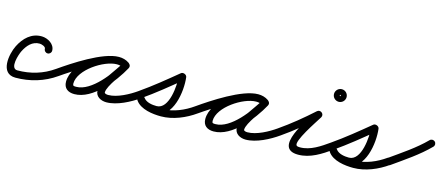

<svg xmlns="http://www.w3.org/2000/svg" viewBox="-48 -845 2951 1269"><g transform="rotate(15 1427.0 -210.5)"><path d="M258 -207C258 -207 258 -207 258 -207C258 -252.3 208.6 -280.1 168.6 -281C96.9 -282.6 47.9 -233.7 17.6 -173.2C-13.1 -111.6 -38.7 28 69 28C167.4 28 261.7 0.3 342.4 -56.6C353.7 -64.5 356.4 -80.1 348.4 -91.4C340.5 -102.7 324.9 -105.4 313.6 -97.4C313.6 -97.4 313.6 -97.4 313.6 -97.4C241.3 -46.5 157.2 -22 69 -22C14.5 -22 50.3 -126.8 62.4 -150.8C83.6 -193.3 116.1 -232.2 167.4 -231C179.6 -230.7 208 -222 208 -207C208 -193.2 219.2 -182 233 -182C246.8 -182 258 -193.2 258 -207Z M307.5 -62.7C315.4 -51.4 331 -48.6 342.3 -56.5C415.4 -107.5 605.3 -231.8 695.6 -231.8C709.8 -231.8 724.8 -229 736.5 -220.7C749.4 -211.4 763 -217.9 770 -228.8C777 -239.6 777.3 -254.7 763.5 -262.6C740.6 -275.9 721.4 -281.1 694.3 -281.1C578.7 -281.1 399.1 -157.8 399.1 -34.2C399.1 11.8 429.8 32.3 472.7 32.3C599.6 32.3 721 -125.6 775.9 -226C783.9 -240.6 777 -253.9 766 -259.9C755 -265.9 740.1 -264.6 732.1 -250C697.3 -186.6 615.3 -102.8 615.3 -31.6C615.3 10.3 654 29.7 691 29.7C763.6 29.7 849.4 -15.6 907.4 -56.6C918.7 -64.5 921.4 -80.1 913.4 -91.4C905.5 -102.7 889.9 -105.4 878.6 -97.4C829.6 -62.8 752.5 -20.3 691 -20.3C684.3 -20.3 665.3 -21.5 665.3 -31.6C665.3 -77.9 749.4 -177.5 775.9 -226C783.9 -240.6 777 -253.9 766 -259.9C755 -265.9 740.1 -264.6 732.1 -250C687.4 -168.3 577.2 -17.7 472.7 -17.7C456.9 -17.7 449.1 -17.3 449.1 -34.2C449.1 -129.1 607.3 -231.1 694.3 -231.1C712.8 -231.1 723.4 -228.1 738.5 -219.4C752.2 -211.4 765.4 -217.3 772 -227.5C778.6 -237.6 778.4 -252.1 765.5 -261.3C745.2 -275.8 720.3 -281.8 695.6 -281.8C585.6 -281.8 401.4 -158.7 313.7 -97.5C302.4 -89.6 299.6 -74 307.5 -62.7Z M872.5 -62.7C880.3 -51.4 895.9 -48.6 907.3 -56.5C991 -114.6 1071.2 -180.4 1149.9 -245.2C1156.5 -250.7 1145.8 -259 1133.7 -263.8C1121.6 -268.6 1108.1 -269.9 1109.2 -261.3C1116.7 -201.8 1104.6 -32.1 1018.8 -32.1C989.8 -32.1 947.5 -37.7 929.5 -63.4C919.9 -77 904.9 -76.6 894.6 -69.5C884.4 -62.3 879 -48.3 888.5 -34.6C923.9 15.7 1006.8 26.1 1063.5 26.1C1145.5 26.1 1229.4 -9.5 1295.5 -56.7C1306.8 -64.7 1309.4 -80.3 1301.3 -91.5C1293.3 -102.8 1277.7 -105.4 1266.5 -97.3C1266.5 -97.3 1266.5 -97.3 1266.5 -97.3C1208.9 -56.3 1134.9 -23.9 1063.5 -23.9C1025.9 -23.9 953.5 -29.2 929.5 -63.4C919.9 -77 904.9 -76.6 894.6 -69.5C884.4 -62.3 879 -48.3 888.5 -34.6C917 5.8 972.2 17.9 1018.8 17.9C1144.9 17.9 1170.7 -173.7 1158.8 -267.6C1157.7 -276.2 1150.9 -282.9 1142.6 -286.2C1134.4 -289.5 1124.8 -289.3 1118.1 -283.8C1040.5 -219.9 961.4 -154.9 878.7 -97.5C867.4 -89.7 864.6 -74.1 872.5 -62.7Z M1260.5 -62.7C1268.4 -51.4 1284 -48.6 1295.3 -56.5C1368.4 -107.5 1558.3 -231.8 1648.6 -231.8C1662.8 -231.8 1677.8 -229 1689.5 -220.7C1702.4 -211.4 1716 -217.9 1723 -228.8C1730 -239.6 1730.3 -254.7 1716.5 -262.6C1693.6 -275.9 1674.4 -281.1 1647.3 -281.1C1531.7 -281.1 1352.1 -157.8 1352.1 -34.2C1352.1 11.8 1382.8 32.3 1425.7 32.3C1552.6 32.3 1674 -125.6 1728.9 -226C1736.9 -240.6 1730 -253.9 1719 -259.9C1708 -265.9 1693.1 -264.6 1685.1 -250C1650.3 -186.6 1568.3 -102.8 1568.3 -31.6C1568.3 10.3 1607 29.7 1644 29.7C1716.6 29.7 1802.4 -15.6 1860.4 -56.6C1871.7 -64.5 1874.4 -80.1 1866.4 -91.4C1858.5 -102.7 1842.9 -105.4 1831.6 -97.4C1782.6 -62.8 1705.5 -20.3 1644 -20.3C1637.3 -20.3 1618.3 -21.5 1618.3 -31.6C1618.3 -77.9 1702.4 -177.5 1728.9 -226C1736.9 -240.6 1730 -253.9 1719 -259.9C1708 -265.9 1693.1 -264.6 1685.1 -250C1640.4 -168.3 1530.2 -17.7 1425.7 -17.7C1409.9 -17.7 1402.1 -17.3 1402.1 -34.2C1402.1 -129.1 1560.3 -231.1 1647.3 -231.1C1665.8 -231.1 1676.4 -228.1 1691.5 -219.4C1705.2 -211.4 1718.4 -217.3 1725 -227.5C1731.6 -237.6 1731.4 -252.1 1718.5 -261.3C1698.2 -275.8 1673.3 -281.8 1648.6 -281.8C1538.6 -281.8 1354.4 -158.7 1266.7 -97.5C1255.4 -89.6 1252.6 -74 1260.5 -62.7Z M1860.2 -56.4C1860.2 -56.4 1860.2 -56.4 1860.2 -56.4C1938.2 -110.3 2014.4 -173 2084.7 -236.4C2095.4 -246 2089.6 -260 2079.3 -268.6C2069 -277.1 2054.2 -280.3 2046.7 -268.1C2005.8 -201.6 1829.5 36 2005 36C2087.7 36 2158.2 -10.7 2223.4 -56.6C2234.7 -64.5 2237.4 -80.1 2229.4 -91.4C2221.5 -102.7 2205.9 -105.4 2194.6 -97.4C2138.9 -58.3 2075.9 -14 2005 -14C1999 -14 1985.6 -14.3 1980.8 -19.7C1958.3 -45.3 2062.3 -198.1 2089.3 -241.9C2096.8 -254.1 2092.6 -266.8 2083.9 -274C2075.1 -281.3 2061.9 -283.1 2051.3 -273.6C1982.5 -211.6 1908 -150.2 1831.8 -97.6C1820.4 -89.7 1817.6 -74.2 1825.4 -62.8C1833.3 -51.4 1848.8 -48.6 1860.2 -56.4ZM2167 -414C2167 -410.7 2177.3 -421 2174 -421C2170.7 -421 2181 -410.7 2181 -414C2181 -417.3 2170.7 -407 2174 -407C2177.3 -407 2167 -417.3 2167 -414ZM2131 -414C2131 -390.3 2150.3 -371 2174 -371C2197.7 -371 2217 -390.3 2217 -414C2217 -437.7 2197.7 -457 2174 -457C2150.3 -457 2131 -437.7 2131 -414Z M2188.5 -62.7C2196.3 -51.4 2211.9 -48.6 2223.3 -56.5C2307 -114.6 2387.2 -180.4 2465.9 -245.2C2472.5 -250.7 2461.8 -259 2449.7 -263.8C2437.6 -268.6 2424.1 -269.9 2425.2 -261.3C2432.7 -201.8 2420.6 -32.1 2334.8 -32.1C2305.8 -32.1 2263.5 -37.7 2245.5 -63.4C2235.9 -77 2220.9 -76.6 2210.6 -69.5C2200.4 -62.3 2195 -48.3 2204.5 -34.6C2239.9 15.7 2322.8 26.1 2379.5 26.1C2461.5 26.1 2545.4 -9.5 2611.5 -56.7C2622.8 -64.7 2625.4 -80.3 2617.3 -91.5C2609.3 -102.8 2593.7 -105.4 2582.5 -97.3C2582.5 -97.3 2582.5 -97.3 2582.5 -97.3C2524.9 -56.3 2450.9 -23.9 2379.5 -23.9C2341.9 -23.9 2269.5 -29.2 2245.5 -63.4C2235.9 -77 2220.9 -76.6 2210.6 -69.5C2200.4 -62.3 2195 -48.3 2204.5 -34.6C2233 5.8 2288.2 17.9 2334.8 17.9C2460.9 17.9 2486.7 -173.7 2474.8 -267.6C2473.7 -276.2 2466.9 -282.9 2458.6 -286.2C2450.4 -289.5 2440.8 -289.3 2434.1 -283.8C2356.5 -219.9 2277.4 -154.9 2194.7 -97.5C2183.4 -89.7 2180.6 -74.1 2188.5 -62.7Z M2576.6 -61.2C2584.6 -49.9 2600.2 -47.3 2611.5 -55.3C2694.9 -114.5 2783.9 -173.4 2855.8 -246.5C2865.5 -256.3 2865.4 -272.1 2855.5 -281.8C2845.7 -291.5 2829.9 -291.4 2820.2 -281.5C2820.2 -281.5 2820.2 -281.5 2820.2 -281.5C2750.4 -210.6 2663.4 -153.6 2582.5 -96C2571.3 -88 2568.6 -72.4 2576.6 -61.2Z"/></g></svg>

Font: FRB American Cursive Guidelines Semibold
Style: Italic
Weight: 600
Italic angle: -25°
Version: Version 2.0;Modular Font Editor K font №1